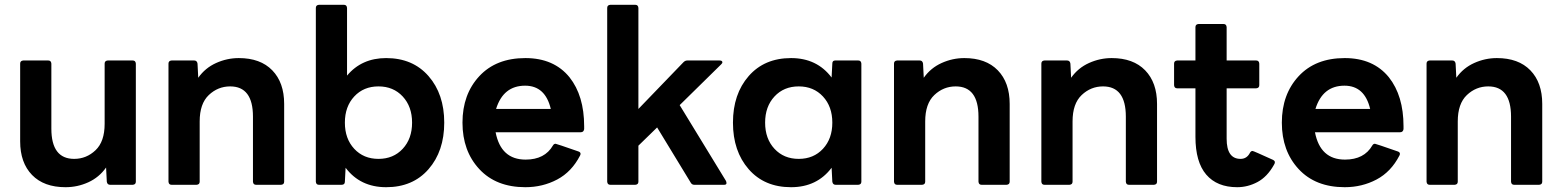

<svg xmlns="http://www.w3.org/2000/svg" viewBox="-20 -770 6510 800"><path d="M253 10Q163 10 113.5 -41Q64 -92 64 -181V-505Q64 -517 77 -518H181Q193 -518 194 -505V-234Q194 -108 289 -108Q340 -108 378 -144Q416 -180 416 -254V-505Q416 -517 429 -518H533Q545 -518 546 -505V-13Q546 -1 533 0H439Q427 0 425 -13L422 -72Q393 -31 348 -10.5Q303 10 253 10Z M1151 0H1047Q1035 0 1034 -13V-284Q1034 -410 939 -410Q888 -410 850 -374Q812 -338 812 -264V-13Q812 -1 799 0H695Q683 0 682 -13V-505Q682 -517 695 -518H789Q801 -518 803 -505L806 -446Q835 -487 880.5 -507.5Q926 -528 975 -528Q1065 -528 1114.5 -477Q1164 -426 1164 -337V-13Q1164 -1 1151 0Z M1589 10Q1481 10 1420 -71L1417 -13Q1417 0 1403 0H1309Q1297 0 1296 -13V-737Q1296 -749 1309 -750H1413Q1425 -750 1426 -737V-455Q1487 -528 1589 -528Q1700 -528 1765.5 -453Q1831 -378 1831 -259Q1831 -140 1765.5 -65Q1700 10 1589 10ZM1557 -108Q1619 -108 1658 -150Q1697 -192 1697 -259Q1697 -326 1658 -368Q1619 -410 1557 -410Q1495 -410 1456 -368Q1417 -326 1417 -259Q1417 -192 1456 -150Q1495 -108 1557 -108Z M2169 10Q2047 10 1977 -65.5Q1907 -141 1907 -259Q1907 -377 1977 -452.5Q2047 -528 2169 -528Q2288 -528 2353 -448Q2414 -371 2414 -244V-232Q2412 -219 2400 -219H2045Q2067 -105 2170 -105Q2250 -105 2284 -164Q2288 -171 2295 -171Q2298 -171 2390 -139Q2399 -136 2399 -129Q2399 -126 2397 -122Q2362 -54 2301.5 -22Q2241 10 2169 10ZM2275 -316Q2252 -413 2168 -413Q2077 -413 2047 -316Z M2997 0H2873Q2863 0 2858 -9L2718 -239L2640 -163V-13Q2640 -1 2627 0H2523Q2511 0 2510 -13V-737Q2510 -749 2523 -750H2627Q2639 -750 2640 -737V-316L2828 -511Q2835 -518 2844 -518H2978Q2990 -518 2990 -510Q2990 -507 2985 -502L2812 -332L3005 -16Q3007 -11 3007 -7Q3007 0 2997 0Z M3276 10Q3165 10 3099.5 -65Q3034 -140 3034 -259Q3034 -378 3099.5 -453Q3165 -528 3276 -528Q3384 -528 3445 -447L3448 -505Q3448 -518 3460 -518H3556Q3568 -518 3569 -505V-13Q3569 -1 3556 0H3462Q3450 0 3448 -13L3445 -71Q3384 10 3276 10ZM3308 -108Q3370 -108 3409 -150Q3448 -192 3448 -259Q3448 -326 3409 -368Q3370 -410 3308 -410Q3246 -410 3207 -368Q3168 -326 3168 -259Q3168 -192 3207 -150Q3246 -108 3308 -108Z M4174 0H4070Q4058 0 4057 -13V-284Q4057 -410 3962 -410Q3911 -410 3873 -374Q3835 -338 3835 -264V-13Q3835 -1 3822 0H3718Q3706 0 3705 -13V-505Q3705 -517 3718 -518H3812Q3824 -518 3826 -505L3829 -446Q3858 -487 3903.5 -507.5Q3949 -528 3998 -528Q4088 -528 4137.5 -477Q4187 -426 4187 -337V-13Q4187 -1 4174 0Z M4788 0H4684Q4672 0 4671 -13V-284Q4671 -410 4576 -410Q4525 -410 4487 -374Q4449 -338 4449 -264V-13Q4449 -1 4436 0H4332Q4320 0 4319 -13V-505Q4319 -517 4332 -518H4426Q4438 -518 4440 -505L4443 -446Q4472 -487 4517.5 -507.5Q4563 -528 4612 -528Q4702 -528 4751.5 -477Q4801 -426 4801 -337V-13Q4801 -1 4788 0Z M5135 10Q5051 10 5006 -42.5Q4961 -95 4961 -200V-402H4885Q4873 -402 4872 -415V-505Q4872 -517 4885 -518H4961V-657Q4961 -669 4974 -670H5078Q5090 -670 5091 -657V-518H5214Q5226 -518 5227 -505V-415Q5227 -403 5214 -402H5091V-192Q5091 -108 5149 -108Q5175 -108 5188 -133Q5192 -141 5199 -141Q5203 -141 5284 -104Q5292 -100 5292 -94Q5292 -89 5288 -83Q5260 -33 5219.5 -11.5Q5179 10 5135 10Z M5583 10Q5461 10 5391 -65.5Q5321 -141 5321 -259Q5321 -377 5391 -452.5Q5461 -528 5583 -528Q5702 -528 5767 -448Q5828 -371 5828 -244V-232Q5826 -219 5814 -219H5459Q5481 -105 5584 -105Q5664 -105 5698 -164Q5702 -171 5709 -171Q5712 -171 5804 -139Q5813 -136 5813 -129Q5813 -126 5811 -122Q5776 -54 5715.5 -22Q5655 10 5583 10ZM5689 -316Q5666 -413 5582 -413Q5491 -413 5461 -316Z M6393 0H6289Q6277 0 6276 -13V-284Q6276 -410 6181 -410Q6130 -410 6092 -374Q6054 -338 6054 -264V-13Q6054 -1 6041 0H5937Q5925 0 5924 -13V-505Q5924 -517 5937 -518H6031Q6043 -518 6045 -505L6048 -446Q6077 -487 6122.5 -507.5Q6168 -528 6217 -528Q6307 -528 6356.5 -477Q6406 -426 6406 -337V-13Q6406 -1 6393 0Z"/></svg>

Font: YamahaIndonesia935. App
Style: Bold
Weight: 700
Designer: Dalton Maag Ltd
Foundry: Dalton Maag Ltd
Version: Version 1.002; January 01, 2024; Regular/Italic